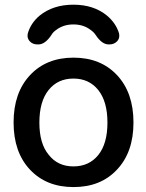

<svg xmlns="http://www.w3.org/2000/svg" viewBox="-20 -798 613 807"><path d="M471.7 -85Q403.3 -11.7 289.1 -11.7Q174.8 -11.7 106 -85Q37.1 -158.2 37.1 -283.2Q37.1 -408.2 106 -481.9Q174.8 -555.7 289.1 -555.7Q403.3 -555.7 472.2 -481.9Q541 -408.2 541 -283.2Q541 -158.2 471.7 -85ZM184.6 -147.5Q222.7 -98.6 288.6 -98.6Q354.5 -98.6 393.1 -146.5Q431.6 -194.3 431.6 -282.7Q431.6 -371.1 393.1 -419.4Q354.5 -467.8 288.6 -467.8Q222.7 -467.8 184.1 -419.4Q145.5 -371.1 145.5 -282.7Q145.5 -194.3 184.6 -147.5ZM480.5 -657.2Q481.4 -651.4 481.4 -647.5Q481.4 -634.8 472.7 -625Q460 -611.3 440.4 -611.3H436.5Q408.2 -611.3 381.8 -651.4Q374 -663.1 361.3 -671.9Q331.1 -695.3 288.6 -695.3Q246.1 -695.3 215.8 -671.9Q203.1 -663.1 196.3 -651.4Q169.9 -611.3 141.6 -611.3H136.7Q117.2 -611.3 104.5 -625Q95.7 -635.7 95.7 -647.5Q95.7 -652.3 96.7 -657.2Q109.4 -701.2 146.5 -732.4Q203.1 -778.3 288.6 -778.3Q374 -778.3 429.7 -732.4Q467.8 -700.2 480.5 -657.2Z"/></svg>

Font: Gen Jyuu Gothic P Medium
Style: Regular
Weight: 500
Designer: [Source Han Sans]
Ryoko NISHIZUKA  (kana & ideographs); Paul D. Hunt (Latin, Greek & Cyrillic); Wenlong ZHANG  (bopomofo
Version: Version 1.002.20150607